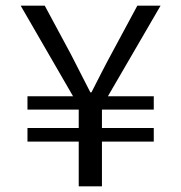

<svg xmlns="http://www.w3.org/2000/svg" viewBox="-20 -658 640 678"><path d="M258 0V-158H77V-206H258V-271H77V-318H238L53 -638H138L230 -467Q247 -434 264 -400.5Q281 -367 299 -332H303Q321 -367 338 -400.5Q355 -434 373 -467L465 -638H547L361 -318H523V-271H340V-206H523V-158H340V0Z"/></svg>

Font: Source Code Pro
Style: Regular
Weight: 400
Monospace: yes
Designer: Paul D. Hunt, Teo Tuominen
Foundry: Adobe Systems Incorporated
Version: Version 1.018;hotconv 1.0.116;makeotfexe 2.5.65601